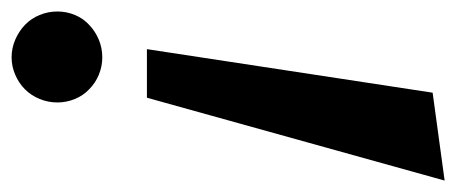

<svg xmlns="http://www.w3.org/2000/svg" viewBox="-314 -302 798 336"><g transform="rotate(-90 85.0 -134.0)"><path d="M96.7 -377Q85.9 -387.2 79.8 -401.9Q73.7 -416.5 73.7 -432.6Q73.7 -448.7 79.8 -463.6Q85.9 -478.5 96.7 -489.3Q107.4 -500 122.1 -506.3Q136.7 -512.7 152.8 -512.7Q168.9 -512.7 183.6 -506.3Q198.2 -500 209.5 -489.3Q220.7 -478.5 226.8 -463.6Q232.9 -448.7 232.9 -432.6Q232.9 -416.5 226.8 -401.9Q220.7 -387.2 209.5 -377Q198.2 -366.2 183.6 -360.1Q168.9 -354 152.8 -354Q136.7 -354 122.1 -360.1Q107.4 -366.2 96.7 -377ZM82 -275.9H167L90.8 224.1L-63 245.1Z"/></g></svg>

Font: Pattaya
Style: Regular
Weight: 400
Designer: Pablo Impallari / Thai characters Designed by Thanarat Vachiruckul and Suppakit Chalermlarp
Foundry: Pablo Impallari
Version: Version 2.000